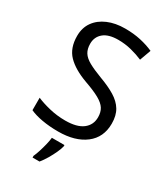

<svg xmlns="http://www.w3.org/2000/svg" viewBox="-227 -825 1003 1148"><g transform="rotate(30 274.5 -251.5)"><path d="M502 -191Q502 -96 433 -43Q364 10 247 10Q187 10 136 1Q85 -8 51 -24V-110Q87 -94 140.5 -81Q194 -68 251 -68Q331 -68 371.5 -99Q412 -130 412 -183Q412 -218 397 -242Q382 -266 345.5 -286.5Q309 -307 244 -330Q153 -363 106.5 -411Q60 -459 60 -542Q60 -599 89 -639.5Q118 -680 169.5 -702Q221 -724 288 -724Q347 -724 396 -713Q445 -702 485 -684L457 -607Q420 -623 376.5 -634Q333 -645 286 -645Q219 -645 185 -616.5Q151 -588 151 -541Q151 -505 166 -481Q181 -457 215 -438Q249 -419 307 -397Q370 -374 413.5 -347.5Q457 -321 479.5 -284Q502 -247 502 -191ZM321 70Q317 88 304.5 115.5Q292 143 275.5 171Q259 199 241 221H193V209Q201 192 209.5 165.5Q218 139 225 110.5Q232 82 234 61H321Z"/></g></svg>

Font: Noto Sans Anatolian Hieroglyphs
Style: Regular
Weight: 400
Designer: Monotype Design Team
Foundry: Monotype Imaging Inc.
Version: Version 2.001; ttfautohint (v1.8.4.7-5d5b)